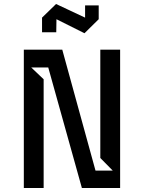

<svg xmlns="http://www.w3.org/2000/svg" viewBox="-20 -940 719 959"><path d="M580 -1H389L221 -603H136L198 -544V-1H99V-692H291L457 -88H543L481 -151V-692H580ZM473 -844 402 -774 262 -844 261 -779H190V-852L260 -920L405 -852V-913H473Z"/></svg>

Font: Iceberg
Style: Regular
Weight: 400
Designer: Victor Kharyk
Foundry: Cyreal (www.cyreal.org)
Version: Version 1.002